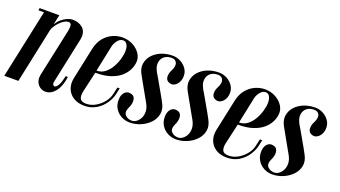

<svg xmlns="http://www.w3.org/2000/svg" viewBox="-75 -874 2223 1256"><g transform="rotate(20 1036.0 -246.0)"><path d="M-26.8 0 75.2 -479H36.2L39.2 -495H176.2L161.2 -427Q175 -449.5 193.5 -465.1Q212 -480.8 232 -489.4Q252 -498 271.8 -498Q287.8 -498 305.6 -492.8Q323.5 -487.5 338.1 -475.2Q352.8 -463 359.1 -443Q365.5 -423 360 -393.8L292.5 -75.5Q289.2 -61.5 295 -53.4Q300.8 -45.2 310.5 -48.2Q320.2 -51.2 331.4 -71.6Q342.5 -92 351.8 -136L366.8 -133.8Q358 -73.5 335.8 -40.8Q313.5 -8 286.8 1.4Q260 10.8 236.1 1.4Q212.2 -8 199.9 -31.8Q187.5 -55.5 194.5 -89.2L265.8 -422Q271 -449.5 267 -462Q263 -474.5 249 -474.5Q233.5 -474.5 217.5 -464.5Q201.5 -454.5 187.5 -439.6Q173.5 -424.8 163.6 -408.6Q153.8 -392.5 151.5 -379.8L71.2 0Z M406 -140 452.8 -360.5Q463 -408.5 488.2 -439.4Q513.5 -470.2 547.1 -485.4Q580.8 -500.5 615 -500.5Q656 -500.5 689.2 -482.5Q722.5 -464.5 740.5 -436.1Q758.5 -407.8 754.8 -376.2Q752.5 -350.8 739.4 -324.1Q726.2 -297.5 699.8 -274.1Q673.2 -250.8 630.6 -236.4Q588 -222 525.5 -222L493 -79.2Q486.2 -48.2 495.1 -29.6Q504 -11 538.2 -11Q571.2 -11 602.1 -28.5Q633 -46 655.2 -73.8Q677.5 -101.5 684 -132.2L694.8 -180.8H710.8L700.8 -135.2Q694.2 -105.5 672.2 -72.4Q650.2 -39.2 614.5 -16.9Q578.8 5.5 531.2 5.5Q485.2 5.5 454.1 -14.4Q423 -34.2 410.4 -67.5Q397.8 -100.8 406 -140ZM528.5 -238Q560.8 -238 585.9 -257.1Q611 -276.2 627.9 -305.9Q644.8 -335.5 653.8 -367.4Q662.8 -399.2 662.8 -424Q662.8 -450 653.5 -466.9Q644.2 -483.8 625 -483.8Q604.5 -483.8 588.2 -463.9Q572 -444 566.8 -421Z M995.8 -329Q978.5 -339.2 978.1 -361.8Q977.8 -384.2 988.2 -404Q1007.8 -441.2 998.9 -462.9Q990 -484.5 963.5 -484.5Q940.5 -484.5 923.4 -476Q906.2 -467.5 897 -451.5Q887.8 -435.5 887.8 -413.5Q887.8 -402.8 891.6 -390.8Q895.5 -378.8 903.2 -363.5Q915.8 -343 929.5 -318.8Q943.2 -294.5 957 -270.5Q970.8 -246.5 982.4 -226Q994 -205.5 1001.2 -191.5Q1024.5 -150.5 1018 -114.8Q1011.5 -79 985.6 -51.6Q959.8 -24.2 922.9 -8.6Q886 7 847.8 7Q816.8 7 789.8 -6.9Q762.8 -20.8 746.1 -46.5Q729.5 -72.2 729.5 -107.5Q729.5 -128.8 736.9 -144.9Q744.2 -161 757.4 -169.1Q770.5 -177.2 788.2 -174Q811.5 -170.2 818 -153.4Q824.5 -136.5 821.1 -116.9Q817.8 -97.2 809.5 -82.5Q793 -46.8 810.2 -27.9Q827.5 -9 856.8 -9Q873 -9 888.1 -20Q903.2 -31 913.2 -50.5Q923.2 -70 922.6 -95.5Q922 -121 906 -150Q900 -160.8 887.4 -183Q874.8 -205.2 860.1 -231.4Q845.5 -257.5 832.4 -280.9Q819.2 -304.2 812.2 -317.2Q793 -353.5 798.5 -386.6Q804 -419.8 827.2 -445.6Q850.5 -471.5 886.6 -486Q922.8 -500.5 965 -500.5Q993.8 -500.5 1020.5 -486.5Q1047.2 -472.5 1063.8 -447Q1080.2 -421.5 1076.5 -387.8Q1074.2 -366 1062.2 -348.4Q1050.2 -330.8 1033 -324.5Q1015.8 -318.2 995.8 -329Z M1317.8 -329Q1300.5 -339.2 1300.1 -361.8Q1299.8 -384.2 1310.2 -404Q1329.8 -441.2 1320.9 -462.9Q1312 -484.5 1285.5 -484.5Q1262.5 -484.5 1245.4 -476Q1228.2 -467.5 1219 -451.5Q1209.8 -435.5 1209.8 -413.5Q1209.8 -402.8 1213.6 -390.8Q1217.5 -378.8 1225.2 -363.5Q1237.8 -343 1251.5 -318.8Q1265.2 -294.5 1279 -270.5Q1292.8 -246.5 1304.4 -226Q1316 -205.5 1323.2 -191.5Q1346.5 -150.5 1340 -114.8Q1333.5 -79 1307.6 -51.6Q1281.8 -24.2 1244.9 -8.6Q1208 7 1169.8 7Q1138.8 7 1111.8 -6.9Q1084.8 -20.8 1068.1 -46.5Q1051.5 -72.2 1051.5 -107.5Q1051.5 -128.8 1058.9 -144.9Q1066.2 -161 1079.4 -169.1Q1092.5 -177.2 1110.2 -174Q1133.5 -170.2 1140 -153.4Q1146.5 -136.5 1143.1 -116.9Q1139.8 -97.2 1131.5 -82.5Q1115 -46.8 1132.2 -27.9Q1149.5 -9 1178.8 -9Q1195 -9 1210.1 -20Q1225.2 -31 1235.2 -50.5Q1245.2 -70 1244.6 -95.5Q1244 -121 1228 -150Q1222 -160.8 1209.4 -183Q1196.8 -205.2 1182.1 -231.4Q1167.5 -257.5 1154.4 -280.9Q1141.2 -304.2 1134.2 -317.2Q1115 -353.5 1120.5 -386.6Q1126 -419.8 1149.2 -445.6Q1172.5 -471.5 1208.6 -486Q1244.8 -500.5 1287 -500.5Q1315.8 -500.5 1342.5 -486.5Q1369.2 -472.5 1385.8 -447Q1402.2 -421.5 1398.5 -387.8Q1396.2 -366 1384.2 -348.4Q1372.2 -330.8 1355 -324.5Q1337.8 -318.2 1317.8 -329Z M1398 -140 1444.8 -360.5Q1455 -408.5 1480.2 -439.4Q1505.5 -470.2 1539.1 -485.4Q1572.8 -500.5 1607 -500.5Q1648 -500.5 1681.2 -482.5Q1714.5 -464.5 1732.5 -436.1Q1750.5 -407.8 1746.8 -376.2Q1744.5 -350.8 1731.4 -324.1Q1718.2 -297.5 1691.8 -274.1Q1665.2 -250.8 1622.6 -236.4Q1580 -222 1517.5 -222L1485 -79.2Q1478.2 -48.2 1487.1 -29.6Q1496 -11 1530.2 -11Q1563.2 -11 1594.1 -28.5Q1625 -46 1647.2 -73.8Q1669.5 -101.5 1676 -132.2L1686.8 -180.8H1702.8L1692.8 -135.2Q1686.2 -105.5 1664.2 -72.4Q1642.2 -39.2 1606.5 -16.9Q1570.8 5.5 1523.2 5.5Q1477.2 5.5 1446.1 -14.4Q1415 -34.2 1402.4 -67.5Q1389.8 -100.8 1398 -140ZM1520.5 -238Q1552.8 -238 1577.9 -257.1Q1603 -276.2 1619.9 -305.9Q1636.8 -335.5 1645.8 -367.4Q1654.8 -399.2 1654.8 -424Q1654.8 -450 1645.5 -466.9Q1636.2 -483.8 1617 -483.8Q1596.5 -483.8 1580.2 -463.9Q1564 -444 1558.8 -421Z M1987.8 -329Q1970.5 -339.2 1970.1 -361.8Q1969.8 -384.2 1980.2 -404Q1999.8 -441.2 1990.9 -462.9Q1982 -484.5 1955.5 -484.5Q1932.5 -484.5 1915.4 -476Q1898.2 -467.5 1889 -451.5Q1879.8 -435.5 1879.8 -413.5Q1879.8 -402.8 1883.6 -390.8Q1887.5 -378.8 1895.2 -363.5Q1907.8 -343 1921.5 -318.8Q1935.2 -294.5 1949 -270.5Q1962.8 -246.5 1974.4 -226Q1986 -205.5 1993.2 -191.5Q2016.5 -150.5 2010 -114.8Q2003.5 -79 1977.6 -51.6Q1951.8 -24.2 1914.9 -8.6Q1878 7 1839.8 7Q1808.8 7 1781.8 -6.9Q1754.8 -20.8 1738.1 -46.5Q1721.5 -72.2 1721.5 -107.5Q1721.5 -128.8 1728.9 -144.9Q1736.2 -161 1749.4 -169.1Q1762.5 -177.2 1780.2 -174Q1803.5 -170.2 1810 -153.4Q1816.5 -136.5 1813.1 -116.9Q1809.8 -97.2 1801.5 -82.5Q1785 -46.8 1802.2 -27.9Q1819.5 -9 1848.8 -9Q1865 -9 1880.1 -20Q1895.2 -31 1905.2 -50.5Q1915.2 -70 1914.6 -95.5Q1914 -121 1898 -150Q1892 -160.8 1879.4 -183Q1866.8 -205.2 1852.1 -231.4Q1837.5 -257.5 1824.4 -280.9Q1811.2 -304.2 1804.2 -317.2Q1785 -353.5 1790.5 -386.6Q1796 -419.8 1819.2 -445.6Q1842.5 -471.5 1878.6 -486Q1914.8 -500.5 1957 -500.5Q1985.8 -500.5 2012.5 -486.5Q2039.2 -472.5 2055.8 -447Q2072.2 -421.5 2068.5 -387.8Q2066.2 -366 2054.2 -348.4Q2042.2 -330.8 2025 -324.5Q2007.8 -318.2 1987.8 -329Z"/></g></svg>

Font: Emberly Black
Style: Italic
Weight: 900
Italic angle: -12°
Designer: Rajesh Rajput
Foundry: Rajesh Rajput
Version: Version 1.000